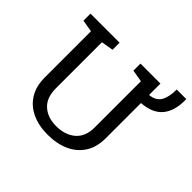

<svg xmlns="http://www.w3.org/2000/svg" viewBox="-176 -970 1194 1194"><g transform="rotate(45 421.0 -372.5)"><path d="M377.4 10.3Q299.3 10.3 239.7 -17.3Q180.2 -44.9 147 -98.4Q113.8 -151.9 113.8 -229V-635.3L34.2 -648.9V-710.9H290V-648.9L210.4 -635.3V-229Q210.4 -148.4 256.3 -106.7Q302.2 -64.9 377.4 -64.9Q456.5 -64.9 504.9 -106.7Q553.2 -148.4 553.2 -229V-635.3L473.6 -648.9V-710.9H649.4V-610.8Q703.1 -615.7 725.1 -652.1Q747.1 -688.5 747.1 -756.3H831.5V-753.9Q833.5 -655.3 789.3 -600.8Q745.1 -546.4 649.4 -539.6V-229Q649.4 -151.9 615 -98.4Q580.6 -44.9 519.5 -17.3Q458.5 10.3 377.4 10.3Z"/></g></svg>

Font: Roboto Slab
Style: Regular
Weight: 400
Designer: Google
Version: Version 2.000; ttfautohint (v1.8.1.43-b0c9)